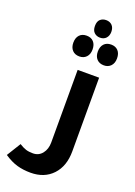

<svg xmlns="http://www.w3.org/2000/svg" viewBox="-240 -938 878 1252"><g transform="rotate(20 199.0 -312.0)"><path d="M144 240.2Q92.8 240.2 50 228Q7.3 215.8 -40 184.1L20 86.9Q46.4 103.5 66.7 109.9Q86.9 116.2 115.2 116.2Q155.3 116.2 179.7 85.7Q204.1 55.2 204.1 8.8V-495.1H353V16.1Q353 119.1 296.1 179.7Q239.3 240.2 144 240.2ZM268.6 -742.2Q244.6 -742.2 228.3 -757.3Q211.9 -772.5 211.9 -803.2Q211.9 -835 228.3 -849.4Q244.6 -863.8 268.6 -863.8Q294.4 -863.8 310.1 -847.7Q325.7 -831.5 325.7 -803.2Q325.7 -775.9 310.3 -759Q294.9 -742.2 268.6 -742.2ZM183.6 -581.1Q152.8 -581.1 134.8 -600.3Q116.7 -619.6 116.7 -652.8Q116.7 -686.5 134.5 -705.8Q152.3 -725.1 183.6 -725.1Q214.8 -725.1 232.4 -705.8Q250 -686.5 250 -652.8Q250 -619.6 231.7 -600.3Q213.4 -581.1 183.6 -581.1ZM354 -581.1Q322.8 -581.1 304.7 -600.3Q286.6 -619.6 286.6 -652.8Q286.6 -686.5 304.4 -705.8Q322.3 -725.1 354 -725.1Q384.3 -725.1 402.1 -706.1Q419.9 -687 419.9 -652.8Q419.9 -619.6 401.6 -600.3Q383.3 -581.1 354 -581.1Z"/></g></svg>

Font: DroidArabicKufi-Bold
Style: Bold
Weight: 700
Designer: Pascal Zoghbi
Foundry: Ascender Corporation
Version: Version 1.00